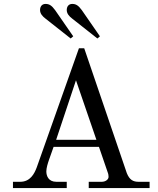

<svg xmlns="http://www.w3.org/2000/svg" viewBox="-20 -958 804 978"><path d="M184 -907C184 -889 196 -875 212 -863L340 -762L353 -773L261 -906C243 -931 230 -938 212 -938C194 -938 184 -925 184 -907ZM320 -907C320 -889 332 -875 348 -863L476 -762L489 -773L397 -906C379 -931 366 -938 348 -938C330 -938 320 -925 320 -907ZM266 -246 367 -549 471 -246ZM46 0H320V-32H267C226 -32 216 -63 216 -85C216 -102 223 -125 230 -145L253 -210H484L529 -79C532 -72 533 -63 533 -57C533 -44 518 -32 498 -32H432V0H742V-32H686C659 -32 640 -41 626 -76L409 -712H382L167 -105C155 -73 134 -32 83 -32H46Z"/></svg>

Font: Old Standard
Style: Regular
Weight: 400
Designer: Alexey Kryukov <alexios@thessalonica.org.ru>
Version: Version 2.0